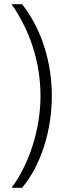

<svg xmlns="http://www.w3.org/2000/svg" viewBox="-20 -737 317 915"><path d="M227 -280C227 -446 175 -604 85 -717H35C119 -598 173 -445 173 -280C173 -122 120 44 35 158H85C176 50 227 -115 227 -280Z"/></svg>

Font: Noto Sans Georgian ExtraCondensed Light
Style: Regular
Weight: 300
Width: 2
Designer: Monotype Design Team, Akaki Razmadze
Foundry: Google LLC
Version: Version 2.005